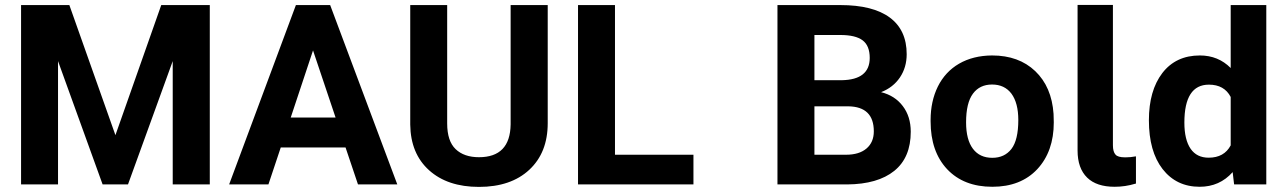

<svg xmlns="http://www.w3.org/2000/svg" viewBox="-20 -731 5094 761"><path d="M254.9 -710.9 437.5 -195.3 619.1 -710.9H811.5V0H664.6V-488.8L487.3 0H386.7L210 -488.8V0H63.5V-710.9Z M1132.3 -265.1H1310.1L1220.7 -531.2ZM1349.6 -146.5H1092.8L1043.9 0H888.2L1152.8 -710.9H1288.6L1554.7 0H1398.9Z M2150.9 -710.9V-242.7Q2150.9 -126 2077.9 -58.1Q2004.9 9.8 1878.4 9.8Q1753.9 9.8 1680.7 -56.2Q1607.4 -122.1 1606 -237.3V-710.9H1752.4V-241.7Q1752.4 -171.9 1785.9 -139.9Q1819.3 -107.9 1878.4 -107.9Q2002 -107.9 2003.9 -237.8V-710.9Z M2417.5 -117.7H2728.5V0H2271V-710.9H2417.5Z M3208 -413.1H3316.4Q3427.2 -415 3427.2 -501.5Q3427.2 -549.8 3399.2 -571Q3371.1 -592.3 3310.5 -592.3H3208ZM3208 -309.6V-117.7H3333.5Q3385.3 -117.7 3414.3 -142.3Q3443.4 -167 3443.4 -210.4Q3443.4 -308.1 3342.3 -309.6ZM3061.5 0V-710.9H3310.5Q3439.9 -710.9 3506.8 -661.4Q3573.7 -611.8 3573.7 -516.1Q3573.7 -463.9 3546.9 -424.1Q3520 -384.3 3472.2 -365.7Q3526.9 -352.1 3558.3 -310.5Q3589.8 -269 3589.8 -209Q3589.8 -106.4 3524.4 -53.7Q3459 -1 3337.9 0Z M3836.4 -359.9Q3809.1 -323.2 3809.1 -246.1Q3809.1 -177.2 3836.4 -141.1Q3863.3 -105.5 3913.1 -105.5Q3961.4 -105.5 3988.8 -140.6Q4016.1 -176.3 4016.1 -255.4Q4016.1 -322.8 3988.8 -359.9Q3961.4 -396 3912.1 -396Q3863.3 -396 3836.4 -359.9ZM3668.5 -249.5V-255.4Q3668.5 -329.6 3697.3 -388.2Q3726.6 -446.8 3781.2 -478.5Q3836.9 -510.7 3912.1 -511.2Q4018.1 -511.2 4083.3 -449Q4148.4 -386.7 4155.8 -279.8L4156.7 -246.1Q4156.7 -130.9 4091.3 -60.5Q4025.9 9.3 3913.1 9.3Q3799.8 9.3 3733.9 -60.5Q3668.5 -130.4 3668.5 -249.5Z M4251 -708V-711.4H4253.9H4388.2H4391.1V-708V-397V-155.3Q4391.1 -129.4 4401.4 -118.2Q4410.6 -107.4 4438.5 -107.4Q4439 -107.4 4439.5 -107.4Q4440.4 -107.4 4441.9 -107.4Q4461.4 -107.4 4478.5 -110.8L4482.4 -111.3V-107.4V-5.9V-3.4L4480 -2.9Q4439.9 9.3 4397.9 9.3Q4326.2 9.3 4289.1 -26.9Q4251 -64 4251 -134.3V-397Z M4771.5 -395.5Q4674.3 -395.5 4674.3 -245.1Q4674.3 -177.2 4699.2 -141.1Q4723.6 -106 4770.5 -106Q4832 -106 4857.9 -154.8V-346.7Q4832.5 -395.5 4771.5 -395.5ZM4587.9 -61Q4533.7 -130.9 4533.7 -254.4Q4533.7 -371.6 4586.9 -441.4Q4640.6 -511.2 4735.8 -511.2Q4808.6 -511.2 4857.9 -461.4V-708V-710.9H4860.8H4995.6H4999V-708V-3.4V0H4995.6H4874.5H4871.6L4871.1 -2.9L4865.7 -48.8Q4814 9.3 4734.9 9.3Q4642.6 9.3 4587.9 -61Z"/></svg>

Font: MAUL Bold
Style: Bold
Weight: 700
Designer: MAUL
Version: Version 1.0; 2020; ttfautohint (v1.8.3)